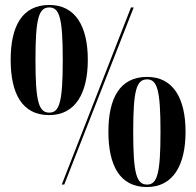

<svg xmlns="http://www.w3.org/2000/svg" viewBox="-20 -744 791 774"><path d="M178 -280C284 -280 334 -368 334 -503C334 -638 284 -724 179 -724C69 -724 23 -638 23 -503C23 -367 69 -280 178 -280ZM229 0H239L519 -714H508ZM179 -290C136 -290 123 -334 123 -503C123 -670 136 -714 179 -714C220 -714 233 -670 233 -503C233 -334 220 -290 179 -290ZM572 10C678 10 728 -78 728 -213C728 -348 678 -434 573 -434C463 -434 417 -348 417 -213C417 -77 463 10 572 10ZM573 0C530 0 517 -44 517 -213C517 -380 530 -424 573 -424C614 -424 627 -380 627 -213C627 -44 614 0 573 0Z"/></svg>

Font: Noto Serif Display ExtraCondensed ExtraBold
Style: Regular
Weight: 800
Width: 2
Designer: Monotype Design Team
Foundry: Monotype Imaging Inc.
Version: Version 2.009